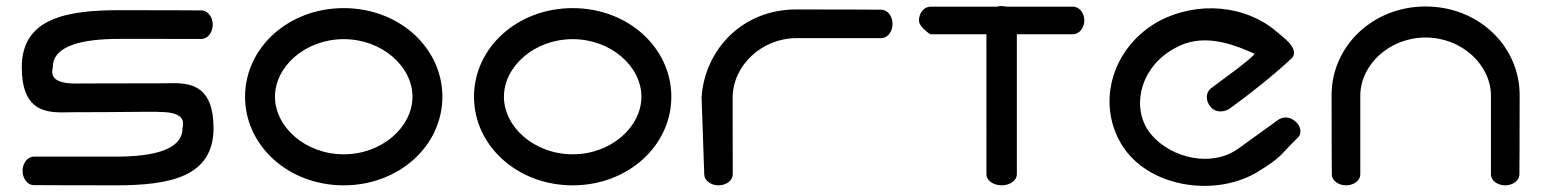

<svg xmlns="http://www.w3.org/2000/svg" viewBox="-20 -612 5097 634"><path d="M152.5 -376.2C152.5 -383.3 154.4 -385.3 154.4 -390.2C154.4 -460.3 248.7 -483.6 374.5 -483.6C486 -483.6 644.5 -483.5 644.5 -483.5C667.3 -483.5 682.5 -506.4 682.5 -530.6C682.5 -554.7 667.2 -577.6 644.5 -577.6C644.5 -577.6 536.1 -578.4 374.5 -578.4C195.9 -578.4 51.9 -550.4 51.9 -389.5C51.9 -256.2 119.5 -240.9 184.6 -240.9C197.9 -240.9 211.1 -241.4 223.5 -241.4C376.2 -241.4 496.9 -244.1 505.9 -242.3L506.6 -242.1L508.1 -242.1C580.1 -242.2 584.5 -216.2 584.5 -202.6C584.5 -195.3 582.6 -193.1 582.6 -188.1C582.6 -118.1 488.3 -94.8 362.5 -94.8C251 -94.8 92.5 -94.8 92.5 -94.8C69.7 -94.8 54.5 -71.9 54.5 -47.8C54.5 -23.6 69.8 -0.7 92.5 -0.7C92.5 -0.7 200.9 0 362.5 0C541.1 0 685.1 -28 685.1 -188.9C685.1 -322.1 617.5 -337.5 552.4 -337.4C539.1 -337.4 525.9 -336.9 513.5 -336.9C349.7 -336.9 230.5 -336.2 228.3 -336.2C156.7 -336.5 152.3 -362.2 152.5 -376.2Z M1342 -292.6C1342 -192.7 1241.6 -102.5 1115 -102.5C988.4 -102.5 888 -192.7 888 -292.6C888 -392.5 988.4 -482.7 1115 -482.7C1241.6 -482.7 1342 -392.5 1342 -292.6ZM1440.8 -292.6C1440.8 -454.6 1297.5 -585.2 1115 -585.2C932.5 -585.2 789.2 -454.6 789.2 -292.6C789.2 -130.6 932.5 0 1115 0C1297.5 0 1440.8 -130.6 1440.8 -292.6Z M2098 -292.6C2098 -192.7 1997.6 -102.5 1871 -102.5C1744.4 -102.5 1644 -192.7 1644 -292.6C1644 -392.5 1744.4 -482.7 1871 -482.7C1997.6 -482.7 2098 -392.5 2098 -292.6ZM2196.8 -292.6C2196.8 -454.6 2053.5 -585.2 1871 -585.2C1688.5 -585.2 1545.2 -454.6 1545.2 -292.6C1545.2 -130.6 1688.5 0 1871 0C2053.5 0 2196.8 -130.6 2196.8 -292.6Z M2399.2 -288.5C2399.2 -397.2 2497.3 -486 2609.2 -486C2726.8 -486 2889.3 -486 2889.3 -486C2912.1 -486 2927.3 -508.8 2927.3 -533C2927.3 -557.2 2912 -580 2889.3 -580C2889.3 -580 2779.6 -580.8 2609.2 -580.8C2432.8 -580.8 2307.5 -449.9 2296.7 -290.9L2296.7 -290.5L2296.7 -290C2296.7 -289.2 2305.3 -43.7 2305.5 -35.5C2306.3 -15.6 2327.7 0 2352.5 0C2376.6 0 2399.5 -14.6 2399.6 -36.6C2399.6 -38.2 2399.5 -39.8 2399.6 -41.4C2399.5 -65.4 2399.2 -186.7 2399.2 -288.5Z M3052 -498.9C3055.1 -498.6 3130.1 -498.8 3237.2 -498.8C3237.1 -364.1 3237.3 -36.8 3237.3 -36.8C3237.3 -14.8 3261.8 0 3287.5 0C3313.1 0 3337.7 -14.6 3337.7 -36.8V-498.8C3438.6 -498.9 3522.5 -498.9 3522.5 -498.9C3545 -498.9 3560.5 -521 3560.5 -544.5C3560.5 -567.9 3545.2 -590 3522.5 -590H3303.4C3301.1 -590.6 3293.1 -592 3287.5 -592C3281.8 -592 3278 -591.6 3271.5 -590H3052.4C3030 -589.4 3014.5 -568.2 3014.5 -544.5C3014.5 -522 3052 -498.9 3052 -498.9Z M4264.7 -156.8C4281.6 -171.4 4274.5 -198.9 4255.5 -212.7C4235.7 -229.2 4212.3 -225.9 4197.6 -214L4071 -122.7C3982.8 -57.4 3849.9 -89.8 3784.6 -164.3C3778.4 -171.1 3773 -178.2 3768.3 -185.6C3715.6 -272.3 3752 -396.4 3860.9 -453.6C3946.8 -501.5 4037.4 -472.9 4123 -434.4C4107.7 -413.1 4003.4 -339.6 3977.7 -319.5C3960.5 -305 3961.1 -278.8 3977.2 -259.4C3995.6 -237 4026.2 -242.7 4041.5 -254.1C4113.3 -306.1 4181.4 -360.6 4244 -418.3C4262.8 -435.6 4248.3 -458.1 4236 -471.7C4222.3 -486.4 4203.8 -500 4193.9 -508.8C4094.4 -593.7 3936.8 -610.7 3807.2 -542.4C3654.5 -458.4 3599 -276.4 3682.8 -136.1C3766.9 4.2 3984.3 40.1 4126.3 -40.6C4216.7 -95.3 4203.4 -97.2 4264.7 -156.8Z M4687.5 -590.6C4512.7 -590.6 4377 -459.5 4377 -297.9C4377 -141.7 4377.8 -36.8 4377.8 -36.8C4377.8 -14.7 4400.7 0 4424.8 0C4448.9 0 4471.8 -14.6 4471.8 -36.6L4471.8 -296C4471.8 -397.4 4567.4 -488.1 4687.5 -488.1C4807.6 -488.1 4903.2 -397.4 4903.2 -296C4903.2 -188.8 4903.2 -36.6 4903.2 -36.6C4903.2 -14.6 4926.1 0 4950.2 0C4973.9 0 4996.5 -14 4997.2 -36.2C4997.3 -37.5 4998 -141.3 4998 -297.9C4998 -459.5 4862.3 -590.6 4687.5 -590.6Z"/></svg>

Font: Hi.
Style: Black
Weight: 400
Designer: Mew Too, Robert Jablonski
Foundry: Cannot Into Space Fonts
Version: Version 1.996